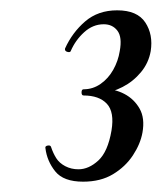

<svg xmlns="http://www.w3.org/2000/svg" viewBox="-20 -749 313 372"><path d="M178 -568V-577Q202 -577 221 -567Q240 -557 250.5 -538.5Q261 -520 256 -492Q252 -470 237.5 -448Q223 -426 199 -411.5Q175 -397 141 -397Q103 -397 87 -417Q71 -437 68 -462Q67 -466 72.5 -467Q78 -468 79 -464Q83 -452 89 -442.5Q95 -433 106.5 -427Q118 -421 132 -421Q152 -421 170.5 -438Q189 -455 196 -496Q202 -532 187 -548Q172 -564 142 -564Q138 -564 138 -570Q138 -576 142 -576Q160 -576 175 -586.5Q190 -597 199.5 -614Q209 -631 212 -650Q217 -677 207.5 -689.5Q198 -702 181 -702Q160 -702 143 -686.5Q126 -671 117 -650Q116 -647 110.5 -648.5Q105 -650 106 -655Q120 -686 145 -707.5Q170 -729 207 -729Q246 -729 261.5 -705.5Q277 -682 272 -650Q268 -627 253 -609Q238 -591 217.5 -580.5Q197 -570 178 -568Z"/></svg>

Font: Cormorant SemiBold
Style: Italic
Weight: 600
Italic angle: -10°
Designer: Christian Thalmann (Catharsis Fonts)
Foundry: Catharsis Fonts
Version: Version 4.000